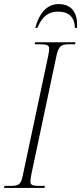

<svg xmlns="http://www.w3.org/2000/svg" viewBox="-40 -921 398 941"><path d="M133 -784H143C165 -837 195 -864 244 -864C296 -864 326 -838 327 -784H337C343 -856 313 -901 247 -901C187 -901 150 -851 133 -784ZM-20 0H178L180 -10H155C125 -10 109 -12 109 -30C109 -37 111 -54 114 -68L237 -649C248 -698 262 -704 300 -704H328L330 -714H132L130 -704H157C187 -704 201 -700 201 -683C201 -675 200 -665 196 -646L71 -58C62 -14 49 -10 10 -10H-18Z"/></svg>

Font: Noto Serif Display ExtraCondensed ExtraLight
Style: Italic
Weight: 200
Width: 2
Italic angle: -12°
Designer: Monotype Design Team
Foundry: Monotype Imaging Inc.
Version: Version 2.009